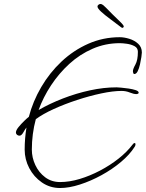

<svg xmlns="http://www.w3.org/2000/svg" viewBox="-20 -889 733 965"><path d="M282 56Q231 56 190.5 28Q150 0 127 -44Q104 -88 104 -137Q104 -193 113 -248Q107 -241 97.5 -224Q88 -207 78 -207Q71 -207 65.5 -211.5Q60 -216 60 -223Q60 -234 73 -250Q86 -266 101.5 -281Q117 -296 125 -302Q145 -379 187 -451Q229 -523 289 -579.5Q349 -636 423.5 -669Q498 -702 582 -702Q604 -702 630 -694Q656 -686 674.5 -669Q693 -652 693 -625Q693 -619 690.5 -602Q688 -585 683.5 -565Q679 -545 672 -531Q665 -517 655 -517Q651 -517 649.5 -522.5Q648 -528 648 -531Q648 -542 660.5 -564.5Q673 -587 673 -629Q673 -648 656 -657Q639 -666 617.5 -669Q596 -672 582 -672Q510 -672 445.5 -644Q381 -616 328.5 -568Q276 -520 236.5 -460Q197 -400 174 -336Q229 -368 296 -394Q363 -420 432.5 -435Q502 -450 566 -450Q571 -450 588.5 -448.5Q606 -447 626.5 -444Q647 -441 662 -436Q677 -431 677 -423Q677 -419 672.5 -417.5Q668 -416 666 -416Q652 -416 632.5 -424Q613 -432 591 -432Q548 -432 489 -419.5Q430 -407 367.5 -386.5Q305 -366 250 -341Q195 -316 160 -290Q150 -253 145 -214.5Q140 -176 140 -137Q140 -97 157.5 -59.5Q175 -22 207 2Q239 26 282 26Q329 26 380.5 10.5Q432 -5 482.5 -31.5Q533 -58 575.5 -91.5Q618 -125 646 -162Q648 -164 650.5 -167Q653 -170 656 -170Q661 -170 661 -164Q661 -160 659.5 -156Q658 -152 656 -150Q632 -112 588 -75Q544 -38 490 -8.5Q436 21 381.5 38.5Q327 56 282 56ZM595 -749Q594 -749 590 -751Q563 -772 535 -792.5Q507 -813 488.5 -830Q470 -847 470 -856Q470 -862 476 -866Q481 -869 484 -869Q492 -869 499 -863Q506 -857 513 -850Q526 -836 545 -817.5Q564 -799 580 -783.5Q596 -768 599 -763Q602 -759 602 -754Q602 -753 599.5 -751Q597 -749 595 -749Z"/></svg>

Font: Licorice
Style: Regular
Weight: 400
Designer: Robert E. Leuschke
Foundry: Robert E. Leuschke
Version: Version 1.010; ttfautohint (v1.8.3)